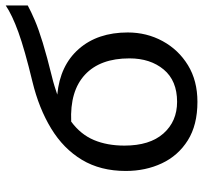

<svg xmlns="http://www.w3.org/2000/svg" viewBox="-40 -678 728 689"><g transform="rotate(-90 324.5 -334.0)"><path d="M303 10Q220 10 165 -24.5Q110 -59 82.5 -117.5Q55 -176 55 -247Q55 -338 95 -404.5Q135 -471 207.5 -515Q280 -559 375 -582Q491 -610 553 -632.5Q615 -655 649 -678V-599Q627 -587 595.5 -573.5Q564 -560 515 -545Q466 -530 393 -512Q376 -508 360 -503Q344 -498 329 -493Q434 -483 493 -415.5Q552 -348 552 -240Q552 -172 521 -115Q490 -58 434.5 -24Q379 10 303 10ZM303 -63Q379 -63 419 -111Q459 -159 459 -234Q459 -339 400.5 -393.5Q342 -448 232 -443Q186 -409 166 -361.5Q146 -314 146 -252Q146 -161 189.5 -112Q233 -63 303 -63Z"/></g></svg>

Font: Noto Sans Living
Style: Regular
Weight: 400
Designer: Monotype Design Team
Foundry: Monotype Imaging Inc.
Version: Version 2.013; ttfautohint (v1.8.4.7-5d5b)